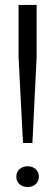

<svg xmlns="http://www.w3.org/2000/svg" viewBox="-20 -749 223 776"><path d="M55 -518V-729H128V-518L111 -171H73ZM46 -35Q46 -54 59 -65.5Q72 -77 92 -77Q111 -77 124 -65.5Q137 -54 137 -35Q137 -16 124 -4.5Q111 7 92 7Q72 7 59 -4.5Q46 -16 46 -35Z"/></svg>

Font: Mona Sans Condensed
Style: Regular
Weight: 400
Width: 3
Designer: Deni Anggara
Foundry: GitHub
Version: Version 2.000